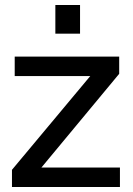

<svg xmlns="http://www.w3.org/2000/svg" viewBox="-20 -750 533 770"><path d="M28 -69 342 -445H39V-523H458V-454L146 -78H461V0H28ZM202 -615V-730H301V-615Z"/></svg>

Font: Oxford Sans SemiBold
Style: Regular
Weight: 600
Designer: Matt McInerney, Pablo Impallari, Rodrigo Fuenzalida
Foundry: Matt McInerney, Pablo Impallari, Rodrigo Fuenzalida
Version: Version 3.000g; ttfautohint (v1.5) -l 8 -r 28 -G 28 -x 14 -D